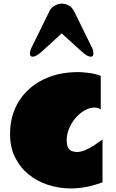

<svg xmlns="http://www.w3.org/2000/svg" viewBox="-20 -1033 647 1071"><path d="M551.8 -16.1Q510.7 -0.5 466.1 8.8Q421.4 18.1 374 18.1Q309.6 18.1 249 -1.5Q188.5 -21 140.6 -59.3Q92.8 -97.7 64.5 -154.3Q36.1 -210.9 36.1 -285.2Q36.1 -388.7 84.2 -466.6Q132.3 -544.4 218 -587.6Q303.7 -630.9 416 -630.9Q436 -630.9 473.6 -626.5Q511.2 -622.1 542 -609.9V-421.9Q534.7 -428.2 525.1 -430.7Q515.6 -433.1 505.9 -433.1Q481 -433.1 453.9 -418.2Q426.8 -403.3 403.8 -377.4Q380.9 -351.6 366.5 -318.8Q352.1 -286.1 352.1 -251Q352.1 -222.2 360.8 -208Q369.6 -193.8 383.1 -189.5Q396.5 -185.1 409.2 -185.1Q419.4 -185.1 435.8 -188.7Q452.1 -192.4 479.7 -207.3Q507.3 -222.2 551.8 -254.9ZM254.9 -968.8Q265.1 -990.2 284.9 -1001.5Q304.7 -1012.7 325.2 -1012.7Q345.2 -1012.7 364 -1002.2Q382.8 -991.7 394 -968.8L494.1 -765.1Q499 -755.4 500 -747.6Q501 -739.7 501 -733.9Q501 -716.8 486.8 -716.8Q466.8 -716.8 435.1 -746.1L324.2 -846.7L213.9 -746.1Q181.6 -716.8 162.1 -716.8Q147 -716.8 147 -733.9Q147 -739.7 148.7 -747.6Q150.4 -755.4 154.8 -765.1Z"/></svg>

Font: Rammetto One
Style: Regular
Weight: 400
Designer: Vernon Adams
Foundry: Vernon Adams
Version: Version 1.100; ttfautohint (v1.8.4.7-5d5b)